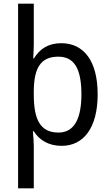

<svg xmlns="http://www.w3.org/2000/svg" viewBox="-20 -780 599 1040"><path d="M509 -269C509 -451 433 -546 312 -546C240 -546 195 -514 164 -464H160C161 -485 163 -517 163 -539V-760H78V240H163V10C163 -11 160 -50 158 -69H163C192 -23 241 10 314 10C433 10 509 -88 509 -269ZM421 -269C421 -144 386 -62 297 -62C198 -62 163 -132 163 -268V-287C164 -413 201 -473 296 -473C382 -473 421 -408 421 -269Z"/></svg>

Font: Noto Sans Devanagari SemiCondensed
Style: Regular
Weight: 400
Width: 4
Designer: Jelle Bosma - Monotype Design Team
Foundry: Monotype Imaging Inc.
Version: Version 2.004